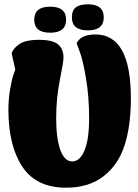

<svg xmlns="http://www.w3.org/2000/svg" viewBox="-20 -866 643 892"><path d="M314 -785Q314 -818 332.5 -832Q351 -846 388 -846Q462 -846 462 -785.5Q462 -725 388 -725Q314 -725 314 -785ZM213 -835Q287 -835 287 -774.5Q287 -714 213 -714Q139 -714 139 -774.5Q139 -835 213 -835ZM43 -520 51 -543 34 -619Q41 -640 68 -660Q98 -681 161 -681Q224 -681 249.5 -660Q275 -639 275 -599Q275 -578 258 -494Q241 -410 241 -316Q241 -222 260.5 -169Q280 -116 315.5 -116Q351 -116 372.5 -167Q394 -218 394 -317Q394 -416 379.5 -502.5Q365 -589 350 -627L336 -665Q336 -668 343.5 -677Q351 -686 360 -692Q384 -706 423 -706Q588 -706 588 -410Q588 -282 559 -191.5Q530 -101 461.5 -47.5Q393 6 287 6Q148 6 83.5 -92Q19 -190 19 -357Q19 -405 27 -451.5Q35 -498 43 -520Z"/></svg>

Font: Chela One Cyrilic
Style: Regular
Weight: 400
Designer: Miguel Hernandez
Foundry: LatinoType
Version: Version 1.001